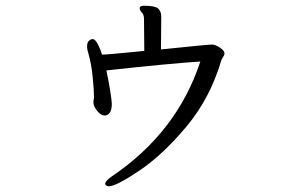

<svg xmlns="http://www.w3.org/2000/svg" viewBox="-20 -593 1040 668"><path d="M477 -545Q476 -546 471 -552Q466 -558 466 -565L467 -568Q468 -573 482 -573Q519 -573 530 -563.5Q541 -554 541 -535V-524L540 -421Q704 -438 717 -438Q729 -438 745 -427.5Q761 -417 761 -407Q761 -402 756 -394.5Q751 -387 750 -383Q711 -251 628.5 -152.5Q546 -54 465 0.5Q384 55 359 55Q351 55 348 51Q346 49 346 46Q346 41 353.5 33.5Q361 26 370 20Q596 -133 677 -379Q569 -372 350 -348Q358 -312 363.5 -276.5Q369 -241 369 -232Q369 -198 350 -192Q348 -191 344 -191Q332 -191 320 -205Q308 -219 306 -230L305 -237Q305 -242 306 -246.5Q307 -251 307 -256Q307 -278 302.5 -324.5Q298 -371 288 -405Q283 -420 283 -432Q283 -447 291 -452Q296 -457 302 -457Q312 -457 322 -436Q332 -415 335 -403Q355 -403 482 -416L481 -527Q481 -537 477 -545Z"/></svg>

Font: Fusion Kai T
Style: Regular
Weight: 400
Designer: Fontworks Inc.
Version: Version 24.134;May 13, 2024